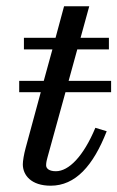

<svg xmlns="http://www.w3.org/2000/svg" viewBox="-20 -580 373 610"><path d="M41 -323V-287H109.5L61.5 -110C56 -90 52.5 -68.5 52.5 -58C52.5 -23.5 79 10 141 10C219.5 10 276 -53 319 -163L283 -174C245 -83 198.5 -36 157.5 -36C137 -36 126.5 -44 126.5 -55C126.5 -64 129 -73.5 131 -80.5L188 -287H333V-323H198L225.5 -423H326V-460H236L263.5 -560H183.5L156.5 -460H56V-423H146.5L119 -323Z"/></svg>

Font: Bodoni* 06pt
Style: Italic
Weight: 400
Italic angle: -13°
Version: Version 2.3